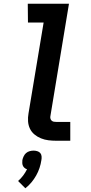

<svg xmlns="http://www.w3.org/2000/svg" viewBox="-20 -755 490 1030"><path d="M282 0Q261 0 240 -2.5Q219 -5 199.5 -13Q180 -21 164.5 -34Q149 -47 140.5 -65Q132 -83 130.5 -104Q129 -125 133 -147L214 -634H130L129 -735H350L250 -130Q249 -124 251 -117.5Q253 -111 258 -107Q263 -103 269 -102Q275 -101 282 -101H357V0ZM116 255 77 216Q92 203 104 187Q116 171 125 153Q118 151 112 146Q106 141 103 134.5Q100 128 99.5 120Q99 112 100 104Q102 94 107 83.5Q112 73 120 66Q128 59 139 56Q150 53 160 53Q170 53 180 56Q190 59 196 66Q202 73 203 83.5Q204 94 202 104Q199 125 192 146Q185 167 174 186.5Q163 206 148.5 223.5Q134 241 116 255Z"/></svg>

Font: Iosevka Etoile
Style: Bold Italic
Weight: 700
Italic angle: -9°
Designer: Belleve Invis
Foundry: Belleve Invis
Version: Version 28.1.0; ttfautohint (v1.8.4)